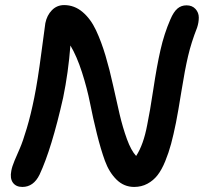

<svg xmlns="http://www.w3.org/2000/svg" viewBox="-20 -695 813 763"><path d="M68.8 47.9Q43.5 47.9 31.2 30.8Q19 13.7 24.9 -16.1Q27.8 -32.7 37.8 -56.6Q47.9 -80.6 59.1 -106Q70.3 -131.3 86.4 -185.1Q102.5 -238.8 116.2 -307.1Q129.9 -374.5 144.3 -484.9Q158.7 -595.2 160.2 -603Q166.5 -634.3 186.3 -654.5Q206.1 -674.8 234.9 -674.8Q275.4 -674.8 307.9 -647.5Q340.3 -620.1 361.6 -574.7Q382.8 -529.3 399.4 -473.4Q416 -417.5 429.2 -356.7Q442.4 -295.9 455.1 -241.9Q467.8 -188 484.4 -142.3Q501 -96.7 521 -75.2Q550.3 -120.1 564.9 -198.2Q575.7 -250 589.4 -340.8Q603 -431.6 617.7 -496.3Q632.3 -561 657.2 -618.2Q669.9 -647.9 685.1 -660.9Q700.2 -673.8 721.2 -673.8Q743.7 -673.8 756.8 -659.4Q770 -645 770 -625.2Q770 -605.5 763.2 -585Q740.2 -526.9 727.3 -471.7Q714.4 -416.5 701.2 -333.7Q688 -251 679.2 -207Q669.4 -158.7 659.9 -123.3Q650.4 -87.9 636.5 -54Q622.6 -20 606 1.2Q589.4 22.5 565.7 35.2Q542 47.9 513.2 47.9Q472.7 47.9 443.1 18.8Q413.6 -10.3 397 -55.9Q380.4 -101.6 365 -163.6Q349.6 -225.6 337.9 -284.9Q326.2 -344.2 305.7 -408Q285.2 -471.7 259.8 -514.2Q251.5 -406.7 231 -307.1Q185.1 -103.5 137.2 -1Q113.3 47.9 68.8 47.9Z"/></svg>

Font: Shantell Sans Bouncy
Style: Italic
Weight: 500
Italic angle: -11.31°
Designer: Stephen Nixon, Anya Danilova, Shantell Martin
Foundry: Arrow Type
Version: Version 1.006;[9816181b4]